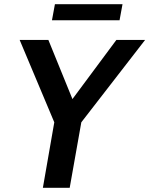

<svg xmlns="http://www.w3.org/2000/svg" viewBox="-20 -889 707 909"><path d="M183 0 237 -310 73 -700H209L323 -420L531 -700H667L365 -310L310 0ZM226 -793 240 -869H560L546 -793Z"/></svg>

Font: Cabin VF Beta
Style: Italic
Weight: 400
Italic angle: -7°
Designer: Pablo Impallari
Foundry: Pablo Impallari. http://www.impallari.com Igino Marini. http://www.ikern.com
Version: Version 2.300